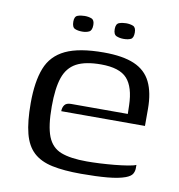

<svg xmlns="http://www.w3.org/2000/svg" viewBox="-65 -572 594 638"><g transform="rotate(10 232.5 -252.5)"><path d="M249.1 6.5Q191.1 6.5 151.6 -1.9Q112.1 -10.3 88.3 -32.2Q64.5 -54.2 54.3 -93.8Q44 -133.4 44 -196.1Q44 -268.5 61.9 -314.2Q79.7 -360 125.7 -381.9Q171.7 -403.7 254.5 -403.7Q318.7 -403.7 357.5 -387.1Q396.2 -370.5 413.6 -335Q431.1 -299.5 431.1 -244.1V-187H148.6Q148.6 -199.4 154.7 -207.9Q160.8 -216.4 176.7 -216.4H368L367.3 -245Q365.8 -306.6 340.3 -334.8Q314.9 -363 252.2 -363Q199.5 -363 169.4 -346.9Q139.4 -330.7 127.1 -294.7Q114.8 -258.7 114.8 -197.2Q114.8 -131 128.3 -96.6Q141.9 -62.1 173.7 -49.7Q205.6 -37.3 261.2 -37.3Q280.2 -37.3 304.7 -38.5Q329.3 -39.8 353.9 -42.1Q378.5 -44.5 398.2 -47.7Q417.9 -50.9 425.6 -54.6V-42.8Q425.6 -33.2 420.5 -24.2Q415.4 -15.2 398 -8.6Q375.6 -0.3 338.1 3.1Q300.7 6.5 249.1 6.5ZM310.6 -459.5Q297.4 -459.5 286.8 -463.9Q276.2 -468.3 276.2 -486.7Q276.2 -504.6 287.2 -508.4Q298.2 -512.2 310.6 -512.2Q323.6 -512.2 333.8 -508.2Q344 -504.1 344 -486.7Q344 -468.3 334.8 -463.9Q325.5 -459.5 310.6 -459.5ZM170.8 -459.5Q156.1 -459.5 146.3 -463.9Q136.4 -468.3 136.4 -487.5Q136.4 -504.6 147 -508.4Q157.6 -512.2 170.8 -512.2Q183.8 -512.2 193.9 -508.2Q203.9 -504.1 203.9 -487.5Q203.9 -469.1 194.3 -464.3Q184.7 -459.5 170.8 -459.5Z"/></g></svg>

Font: Genos Thin
Style: Regular
Weight: 100
Designer: Robert E. Leuschke
Foundry: Robert E. Leuschke
Version: Version 1.010